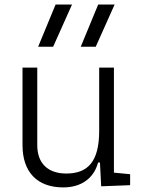

<svg xmlns="http://www.w3.org/2000/svg" viewBox="-20 -815 626 845"><path d="M258.3 9.8C336.9 9.8 393.1 -29.8 411.6 -99.6H419.9L425.3 4.9L552.7 0V-48.3L481.4 -55.2V-517.6H416.5V-239.3C416.5 -103.5 366.7 -51.3 271.5 -51.3C191.4 -51.3 144 -95.7 144 -175.8V-517.6H79.1V-175.8C79.1 -57.6 144 9.8 258.3 9.8ZM147.9 -609.4H213.9L296.9 -794.9H224.6ZM335.4 -609.4H401.4L484.4 -794.9H412.1Z"/></svg>

Font: Cascadia Mono Light
Style: Regular
Weight: 300
Monospace: yes
Designer: Aaron Bell
Foundry: Saja Typeworks
Version: Version 2404.023